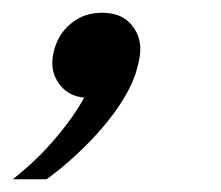

<svg xmlns="http://www.w3.org/2000/svg" viewBox="-72 -143 346 301"><path d="M-52 138Q-15 109 14 75Q43 41 60 10Q37 8 23.5 -8Q10 -24 10 -44Q10 -59 16 -74Q24 -95 43 -109Q62 -123 88 -123Q117 -123 132.5 -106Q148 -89 148 -66Q148 -54 143 -36Q137 -13 122 11.5Q107 36 87 59Q67 82 44.5 102.5Q22 123 1 138H-52Z"/></svg>

Font: IBM Plex Serif Text
Style: Italic
Weight: 450
Italic angle: -14°
Designer: Mike Abbink, Paul van der Laan, Pieter van Rosmalen
Foundry: Bold Monday
Version: Version 3.001